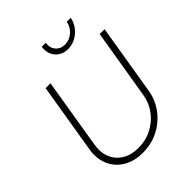

<svg xmlns="http://www.w3.org/2000/svg" viewBox="-256 -1081 1238 1238"><g transform="rotate(-45 363.0 -461.5)"><path d="M318.8 11.2Q240.2 11.2 184.3 -22.7Q128.4 -56.6 103.3 -115.2Q78.1 -173.8 90.3 -248L169.4 -727.5H213.9L134.8 -247.1Q124 -184.6 144.3 -135.7Q164.6 -86.9 210 -59.1Q255.4 -31.2 320.3 -31.2Q387.2 -31.2 443.1 -59.8Q499 -88.4 536.1 -137.9Q573.2 -187.5 583.5 -250.5L662.6 -727.5H707L627.4 -244.6Q614.7 -170.4 571 -112.8Q527.3 -55.2 461.9 -22Q396.5 11.2 318.8 11.2ZM450.7 -802.7Q413.6 -802.7 386.7 -820.3Q359.9 -837.9 347.4 -867.7Q335 -897.5 340.8 -933.6H377Q370.1 -893.1 393.3 -865.2Q416.5 -837.4 456.5 -837.4Q497.1 -837.4 529.5 -865.2Q562 -893.1 568.4 -933.6H604.5Q598.1 -897.5 575.7 -867.7Q553.2 -837.9 520.5 -820.3Q487.8 -802.7 450.7 -802.7Z"/></g></svg>

Font: Inter Extra Light
Style: Italic
Weight: 200
Italic angle: -9.39999°
Designer: Rasmus Andersson
Foundry: rsms
Version: Version 4.000;git-3c8e0fc